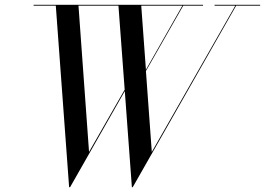

<svg xmlns="http://www.w3.org/2000/svg" viewBox="-20 -770 1104 800"><path d="M612.5 -137 588 -474 743.5 -746.5H826V-750H120V-746.5H212.5L268 10H272L500 -390.5L529.5 10H533L964 -746.5H1064V-750H874V-746.5H960.5ZM351 -137 307 -746.5H473.5L499.5 -396.5ZM568.5 -746.5H740L588 -479.5Z"/></svg>

Font: Bodoni* 48pt
Style: Italic
Weight: 400
Italic angle: -13°
Version: Version 2.3